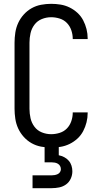

<svg xmlns="http://www.w3.org/2000/svg" viewBox="-20 -763 540 1003"><path d="M247 8Q221 8 194.5 3Q168 -2 145 -15Q122 -28 104 -48Q86 -68 75 -92Q64 -116 60 -142.5Q56 -169 56 -195V-540Q56 -566 60 -592.5Q64 -619 75 -643Q86 -667 104 -687Q122 -707 145 -720Q168 -733 194.5 -738Q221 -743 247 -743Q272 -743 296.5 -739Q321 -735 343.5 -724Q366 -713 384.5 -696Q403 -679 414.5 -657Q426 -635 432 -611Q438 -587 438 -562Q438 -561 438 -560.5Q438 -560 438 -559H360Q360 -559 360 -559.5Q360 -560 360 -561Q360 -583 352.5 -605Q345 -627 329.5 -643Q314 -659 292 -666Q270 -673 247 -673Q222 -673 198.5 -663.5Q175 -654 160 -634Q145 -614 139.5 -589.5Q134 -565 134 -540V-195Q134 -170 139.5 -145.5Q145 -121 160 -101Q175 -81 198.5 -71.5Q222 -62 247 -62Q270 -62 292 -69Q314 -76 329.5 -92Q345 -108 352.5 -130Q360 -152 360 -174Q360 -175 360 -175.5Q360 -176 360 -176H438Q438 -175 438 -174.5Q438 -174 438 -173Q438 -148 432 -124Q426 -100 414.5 -78Q403 -56 384.5 -39Q366 -22 343.5 -11Q321 0 296.5 4Q272 8 247 8ZM150 220V153H250Q258 153 266 151.5Q274 150 281.5 146.5Q289 143 293.5 136Q298 129 298 121Q298 112 294 104.5Q290 97 282.5 92.5Q275 88 266.5 86.5Q258 85 250 85H213V0H287V48Q302 51 315.5 58Q329 65 339 76.5Q349 88 353.5 102.5Q358 117 358 132Q358 152 349.5 170.5Q341 189 325 200.5Q309 212 289.5 216Q270 220 250 220Z"/></svg>

Font: Iosevka SS04
Style: Regular
Weight: 400
Monospace: yes
Designer: Belleve Invis
Foundry: Belleve Invis
Version: Version 19.0.0; ttfautohint (v1.8.4)